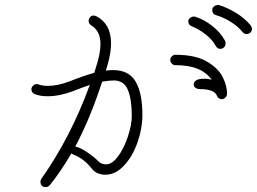

<svg xmlns="http://www.w3.org/2000/svg" viewBox="-20 -765 1041 778"><path d="M557 -299Q557 -244 537 -187.5Q517 -131 482.5 -94Q448 -57 407 -57Q370 -57 350 -84Q321 -121 279 -138L269 -143Q225 -68 182 -15Q176 -7 165 -7Q154 -7 149 -13Q144 -19 144 -29Q144 -36 148 -41Q266 -208 344 -421Q309 -409 277 -396Q221 -375 173 -375Q142 -375 120 -384Q114 -386 110.5 -392Q107 -398 107 -404Q108 -412 114 -418Q120 -424 128 -424Q133 -424 136 -423Q153 -417 173 -417Q214 -417 261 -435Q322 -459 362 -470Q374 -508 376 -516Q387 -555 387 -588Q387 -639 350 -662Q339 -668 339 -682Q340 -690 345.5 -696Q351 -702 359 -702Q365 -702 371 -699Q430 -668 430 -589Q430 -551 416 -503L409 -479Q429 -481 439 -481Q502 -481 529.5 -434.5Q557 -388 557 -299ZM900 -386Q900 -376 893 -369.5Q886 -363 879 -363Q872 -363 866.5 -367Q861 -371 859 -377Q849 -404 789 -404Q780 -404 772.5 -409Q765 -414 765 -422Q765 -431 771 -436.5Q777 -442 786 -444Q800 -446 811 -446Q820 -446 838 -442Q816 -472 780 -486.5Q744 -501 690 -501Q682 -501 676 -507.5Q670 -514 670 -523Q670 -531 676.5 -537Q683 -543 691 -543Q772 -543 818.5 -515.5Q865 -488 882.5 -452.5Q900 -417 900 -386ZM514 -295Q514 -363 498 -401Q482 -439 441 -439Q422 -439 394 -434Q345 -284 285 -171Q304 -168 333.5 -148Q363 -128 377 -113Q390 -99 410 -99Q435 -99 459.5 -133Q484 -167 499 -214Q514 -261 514 -295ZM963 -635Q945 -658 914 -677Q883 -696 857 -703Q840 -707 840 -726Q840 -733 846.5 -738.5Q853 -744 861 -745Q866 -745 868 -744Q900 -735 936 -713Q972 -691 996 -662Q999 -658 1001 -649Q1001 -639 994.5 -633Q988 -627 980 -627Q969 -627 963 -635ZM854 -579Q842 -603 814 -625Q786 -647 760 -657Q743 -663 743 -679Q743 -687 750.5 -692.5Q758 -698 766 -698Q771 -698 777 -695Q808 -685 840 -660Q872 -635 890 -603Q894 -597 894 -590Q894 -579 887.5 -573Q881 -567 873 -567Q861 -567 854 -579Z"/></svg>

Font: Tsukimi Rounded Light
Style: Regular
Weight: 300
Designer: Takashi Funayama
Foundry: Takashi Funayama
Version: Version 1.032; ttfautohint (v1.8.3)